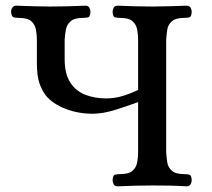

<svg xmlns="http://www.w3.org/2000/svg" viewBox="-20 -654 747 677"><path d="M395 3Q385 3 381 -4Q377 -11 377 -19Q378 -36 385 -38Q392 -40 402 -40Q434 -40 447 -51.5Q460 -63 463.5 -80.5Q467 -98 467 -117V-294Q420 -277 392.5 -268.5Q365 -260 348 -257Q331 -254 313 -253Q257 -252 210.5 -270.5Q164 -289 141 -318Q128 -335 119 -360.5Q110 -386 110 -434V-514Q110 -533 106.5 -550.5Q103 -568 90 -579.5Q77 -591 45 -591Q35 -591 28 -593Q21 -595 19 -612Q19 -620 23.5 -627Q28 -634 37 -634Q69 -633 97.5 -632Q126 -631 156 -631Q217 -631 281 -634Q291 -634 295 -627Q299 -620 299 -612Q298 -595 291 -593Q284 -591 274 -591Q243 -591 229.5 -579.5Q216 -568 212.5 -550.5Q209 -533 208 -514V-445Q208 -394 227.5 -363.5Q247 -333 280.5 -320Q314 -307 354 -307Q383 -307 410.5 -315Q438 -323 467 -337V-514Q467 -533 463.5 -550.5Q460 -568 447 -579.5Q434 -591 402 -591Q392 -591 385 -593Q378 -595 377 -612Q377 -620 381 -627Q385 -634 395 -634Q460 -631 520 -631Q549 -631 577.5 -632Q606 -633 638 -634Q648 -634 652 -627Q656 -620 656 -612Q655 -595 648 -593Q641 -591 631 -591Q600 -591 586.5 -579.5Q573 -568 570 -550.5Q567 -533 566 -514V-117Q567 -98 570 -80.5Q573 -63 586.5 -51.5Q600 -40 631 -40Q641 -40 648 -38Q655 -36 656 -19Q656 -11 652 -4Q648 3 638 3Q606 1 577 0.5Q548 0 518 0Q460 0 395 3Z"/></svg>

Font: Alice
Style: Regular
Weight: 400
Designer: Ksenia Yerulevich
Foundry: Cyreal (http://www.cyreal.org/)
Version: Version 2.003; ttfautohint (v1.8.3)